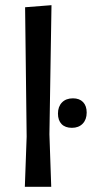

<svg xmlns="http://www.w3.org/2000/svg" viewBox="-20 -722 355 742"><path d="M179 -702 171 -203 178 0H76L83 -194L77 -694ZM262 -342Q287 -342 301 -327.5Q315 -313 315 -287Q315 -260 299.5 -244Q284 -228 258 -228Q232 -228 218 -242.5Q204 -257 204 -283Q204 -310 219.5 -326Q235 -342 262 -342Z"/></svg>

Font: Alegreya Sans Medium
Style: Regular
Weight: 500
Designer: Juan Pablo del Peral
Foundry: Huerta Tipografica
Version: Version 2.007